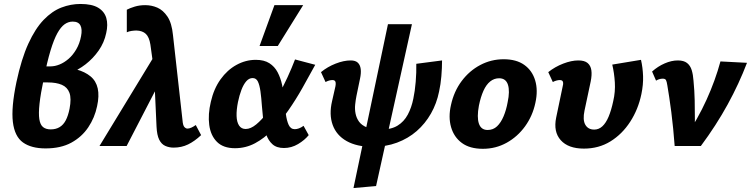

<svg xmlns="http://www.w3.org/2000/svg" viewBox="-20 -737 3790 969"><path d="M210 12Q138 12 96 -18Q54 -48 45 -121Q36 -194 63 -323Q88 -440 123 -516.5Q158 -593 200.5 -637Q243 -681 290 -699Q337 -717 386 -717Q444 -717 475.5 -698Q507 -679 516.5 -646Q526 -613 516 -570Q506 -522 478 -482Q450 -442 412 -412.5Q374 -383 329.5 -366.5Q285 -350 240 -350L265 -398Q381 -398 437 -351.5Q493 -305 470 -201Q458 -143 425.5 -94.5Q393 -46 340 -17Q287 12 210 12ZM236 -84Q262 -84 281 -95.5Q300 -107 312 -130Q324 -153 331 -188Q341 -240 330.5 -268.5Q320 -297 292 -309Q264 -321 221 -321H166L182 -402H235Q257 -402 280.5 -411.5Q304 -421 326 -440Q348 -459 365 -488Q382 -517 389 -554Q396 -589 386 -608.5Q376 -628 347 -628Q325 -628 306 -614.5Q287 -601 269.5 -569.5Q252 -538 235 -482Q218 -426 201 -340Q185 -264 179.5 -214Q174 -164 178.5 -135.5Q183 -107 197.5 -95.5Q212 -84 236 -84Z M856 8Q834 8 814.5 -0.5Q795 -9 783.5 -32Q772 -55 770 -98L757 -382L739 -512Q733 -550 716 -566Q699 -582 669 -583Q658 -583 644 -581Q630 -579 620 -574V-688Q635 -696 659.5 -703.5Q684 -711 713 -711Q745 -711 774 -698.5Q803 -686 825 -653.5Q847 -621 853 -560L901 -131Q903 -104 910.5 -96Q918 -88 926 -88Q935 -88 946 -93Q957 -98 968 -106L995 -55Q962 -24 929 -8Q896 8 856 8ZM482 0 776 -483 796 -342 619 0Z M1166 11Q1107 11 1075 -21Q1043 -53 1036 -106.5Q1029 -160 1044 -223Q1059 -289 1093 -336.5Q1127 -384 1173.5 -409.5Q1220 -435 1271 -435Q1313 -435 1339.5 -418Q1366 -401 1381 -372.5Q1396 -344 1403.5 -309.5Q1411 -275 1414 -240Q1418 -198 1422.5 -163Q1427 -128 1437 -106.5Q1447 -85 1468 -85Q1477 -85 1488.5 -89Q1500 -93 1512 -102L1538 -55Q1518 -30 1484.5 -10Q1451 10 1413 10Q1376 10 1355 -9Q1334 -28 1323.5 -58.5Q1313 -89 1309 -126Q1305 -163 1302 -200Q1299 -244 1294.5 -276Q1290 -308 1281.5 -325.5Q1273 -343 1255 -343Q1237 -343 1223 -327Q1209 -311 1198.5 -283.5Q1188 -256 1181 -222Q1173 -182 1174 -151.5Q1175 -121 1186.5 -103.5Q1198 -86 1220 -86Q1245 -86 1273 -109Q1301 -132 1329 -169Q1357 -206 1383 -252.5Q1409 -299 1431 -347Q1453 -395 1469 -437L1571 -410Q1540 -353 1506.5 -293.5Q1473 -234 1435 -179.5Q1397 -125 1355.5 -82Q1314 -39 1267 -14Q1220 11 1166 11ZM1290 -505 1365 -711H1510L1382 -505Z M1860 4Q1781 4 1729.5 -25Q1678 -54 1659 -106.5Q1640 -159 1656 -227L1673 -302Q1675 -313 1674 -320Q1673 -327 1669 -330Q1665 -333 1658 -333Q1650 -333 1641 -330.5Q1632 -328 1623 -323L1600 -373Q1633 -400 1674 -416Q1715 -432 1750 -432Q1774 -432 1786 -420.5Q1798 -409 1800.5 -388.5Q1803 -368 1797 -340L1779 -253Q1775 -233 1772.5 -209.5Q1770 -186 1774.5 -163.5Q1779 -141 1792 -123Q1805 -105 1831.5 -94Q1858 -83 1901 -83Q1954 -83 1986.5 -103Q2019 -123 2038 -158.5Q2057 -194 2066 -239Q2074 -276 2078 -324Q2082 -372 2081 -415L2211 -432Q2211 -394 2207.5 -352.5Q2204 -311 2196 -275Q2184 -215 2155 -164Q2126 -113 2083 -75.5Q2040 -38 1983.5 -17Q1927 4 1860 4ZM1764 212 1938 -615H2059L1878 202Z M2417 14Q2351 14 2311 -15.5Q2271 -45 2256.5 -95.5Q2242 -146 2256 -207Q2271 -276 2310 -328Q2349 -380 2404 -409Q2459 -438 2522 -438Q2586 -438 2626 -409.5Q2666 -381 2681 -331Q2696 -281 2682 -218Q2668 -152 2630 -99.5Q2592 -47 2537 -16.5Q2482 14 2417 14ZM2441 -81Q2469 -81 2488.5 -99.5Q2508 -118 2521.5 -150Q2535 -182 2542 -221Q2554 -277 2543.5 -309.5Q2533 -342 2499 -342Q2474 -342 2454 -326Q2434 -310 2420 -279Q2406 -248 2397 -204Q2386 -145 2397 -113Q2408 -81 2441 -81Z M2927 13Q2848 13 2810 -29.5Q2772 -72 2787 -144L2820 -302Q2823 -313 2822 -320Q2821 -327 2817 -330Q2813 -333 2805 -333Q2798 -333 2788.5 -330.5Q2779 -328 2770 -323L2747 -373Q2781 -400 2822.5 -416Q2864 -432 2899 -432Q2930 -432 2945.5 -419Q2961 -406 2964.5 -382.5Q2968 -359 2961 -325L2930 -179Q2920 -132 2934 -107.5Q2948 -83 2979 -83Q3002 -83 3020 -99.5Q3038 -116 3051.5 -148Q3065 -180 3075 -227Q3086 -274 3083 -321.5Q3080 -369 3070 -411L3215 -435Q3224 -396 3225.5 -353Q3227 -310 3217 -262Q3201 -185 3160.5 -122.5Q3120 -60 3061 -23.5Q3002 13 2927 13Z M3385 0Q3382 -43 3377.5 -87Q3373 -131 3368 -171.5Q3363 -212 3357.5 -246.5Q3352 -281 3348 -306Q3345 -326 3341 -333Q3337 -340 3325 -340Q3316 -340 3307.5 -337.5Q3299 -335 3291 -330L3271 -376Q3300 -402 3334.5 -417Q3369 -432 3401 -432Q3431 -432 3447.5 -419Q3464 -406 3471 -383Q3478 -360 3480 -330Q3485 -279 3486 -231Q3487 -183 3487 -134.5Q3487 -86 3484 -33L3437 -40Q3502 -137 3546 -234Q3590 -331 3616 -427L3750 -420Q3710 -315 3652.5 -210Q3595 -105 3517 0Z"/></svg>

Font: Ysabeau ExtraBold
Style: Italic
Weight: 800
Italic angle: -12°
Designer: Christian Thalmann (Catharsis Fonts)
Version: Version 2.002